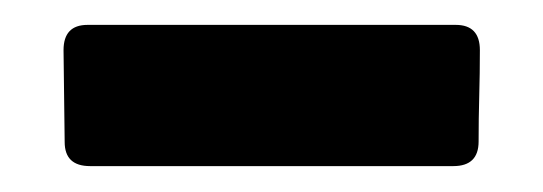

<svg xmlns="http://www.w3.org/2000/svg" viewBox="-20 -610 430 152"><path d="M30.3 -570.3Q30.3 -590.3 49.3 -590.3H340.8Q359.9 -590.3 359.9 -570.3Q359.9 -552.2 359.4 -534.2Q358.9 -516.1 358.9 -498Q358.9 -478.5 338.9 -478.5H51.3Q31.2 -478.5 31.2 -497.6Z"/></svg>

Font: Belanosima
Style: Bold
Weight: 700
Designer: The DocRepair Project, Santiago Orozco
Foundry: Google
Version: Version 2.000